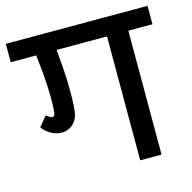

<svg xmlns="http://www.w3.org/2000/svg" viewBox="-119 -712 805 807"><g transform="rotate(-15 283.5 -308.5)"><path d="M-24.9 -618.2H591.8V-538.1H486.8V1H394V-538.1H174.8Q190.9 -373 182.1 -276.9Q179.2 -237.8 157.5 -217.3Q135.7 -196.8 106 -196.8Q84 -196.8 61.8 -208.7Q39.6 -220.7 23.9 -241.2L59.1 -284.2Q77.1 -270 84 -270Q95.7 -270 97.2 -288.1Q105 -380.4 85.9 -538.1H-24.9Z"/></g></svg>

Font: LT Superior Med
Style: Regular
Weight: 500
Designer: Daniel Lyons
Foundry: LyonsType
Version: Version 1.000